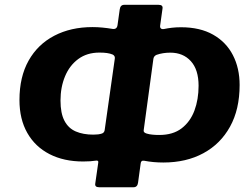

<svg xmlns="http://www.w3.org/2000/svg" viewBox="-20 -778 1055 808"><path d="M397.2 10Q378.2 10 380.9 -5.8L393.5 -93.7Q395.5 -103.6 383.8 -102Q371.6 -100.1 359.2 -99.3Q346.8 -98.4 329.9 -98.4Q248.7 -98.4 188.4 -129.4Q128 -160.4 95 -218.4Q61.9 -276.4 61.9 -357.1Q61.9 -454.4 100.4 -522.9Q138.9 -591.4 208.5 -627.7Q278 -664 369 -664Q391 -664 411.7 -661.9Q432.3 -659.9 453.1 -656.4Q471.9 -653.4 474.6 -672.3L483.9 -738.8Q486.6 -757.7 502.9 -757.7H647.6Q666.6 -757.7 663.9 -741.9L653.9 -670Q652.9 -662.1 657.1 -658.3Q661.4 -654.6 668.6 -655.6Q686.2 -659.3 703.7 -661.3Q721.2 -663.3 741.9 -663.3Q821.8 -663.3 876.8 -632.1Q931.9 -600.9 960.1 -546Q988.4 -491.2 988.4 -420.2Q988.4 -317.8 948.1 -245Q907.9 -172.2 835.8 -133.2Q763.8 -94.1 667.3 -94.1Q646.5 -94.1 626.5 -95.9Q606.6 -97.7 586.4 -101.6Q573.3 -103.9 572 -90L560.9 -8.7Q558.2 10 541.9 10ZM372.7 -211.4Q383.8 -211.4 393 -212.5Q402.1 -213.7 409.6 -216.3Q418.7 -220 420.4 -230L463.1 -530.9Q465.1 -542.6 454.3 -548.4Q443.6 -552.9 430.2 -554.8Q416.8 -556.7 398.4 -556.7Q345.9 -556.7 309.2 -529.5Q272.5 -502.3 253.6 -456.6Q234.6 -410.9 234.6 -354.9Q234.6 -301.1 251.3 -269.6Q267.9 -238 299.1 -224.7Q330.2 -211.4 372.7 -211.4ZM650.5 -210Q707.9 -210 744.3 -237.9Q780.8 -265.9 798.3 -312.8Q815.7 -359.7 815.7 -417Q815.7 -484.8 783.2 -520.6Q750.7 -556.4 696.8 -556.4Q665 -556.4 638.5 -547.1Q627.2 -542 625.5 -530.3L584.7 -230Q582.7 -220.4 597 -216Q608.6 -212.5 621.6 -211.3Q634.6 -210 650.5 -210Z"/></svg>

Font: Libre Franklin Thin
Style: Italic
Weight: 100
Italic angle: -8°
Designer: Pablo Impallari, Rodrigo Fuenzalida, Nhung Nguyen
Foundry: Impallari Type
Version: Version 3.000